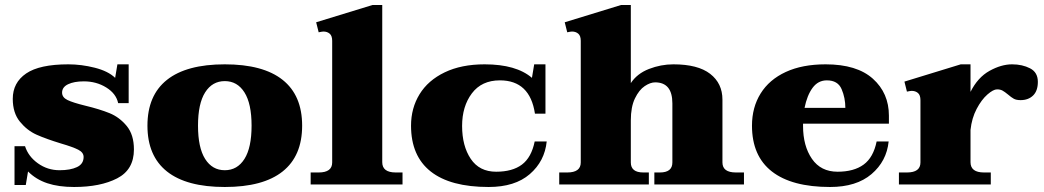

<svg xmlns="http://www.w3.org/2000/svg" viewBox="-20 -737 4172 767"><path d="M92 -52 83 2H38V-153H80Q93 -112 131.5 -84.5Q170 -57 218 -57Q261 -57 287.5 -69.5Q314 -82 314 -110Q314 -128 292.5 -139Q271 -150 223 -164Q164 -182 126 -199Q88 -216 59.5 -251Q31 -286 31 -342Q31 -407 84.5 -443.5Q138 -480 253 -480Q305 -480 358.5 -466.5Q412 -453 440 -426L449 -480H494V-325H452Q444 -363 404.5 -387.5Q365 -412 315 -412Q276 -412 252 -400.5Q228 -389 228 -367Q228 -348 249.5 -337.5Q271 -327 320 -315Q378 -301 417.5 -285Q457 -269 486 -234Q515 -199 515 -140Q515 -59 448 -24.5Q381 10 276 10Q214 10 169 -5Q124 -20 92 -52Z M569 -235Q569 -356 647 -418Q725 -480 878 -480Q1031 -480 1109 -418Q1187 -356 1187 -235Q1187 -114 1109 -52Q1031 10 878 10Q725 10 647 -52Q569 -114 569 -235ZM985 -235Q985 -323 956.5 -368Q928 -413 878 -413Q828 -413 799.5 -368Q771 -323 771 -235Q771 -147 799.5 -102Q828 -57 878 -57Q928 -57 956.5 -102Q985 -147 985 -235Z M1221 -48H1253Q1307 -48 1307 -88V-574Q1307 -594 1297 -602.5Q1287 -611 1272 -611Q1267 -611 1253 -608L1243 -648L1468 -717H1507V-89Q1507 -48 1561 -48H1588V0H1221Z M1622 -235Q1622 -305 1656 -360.5Q1690 -416 1756.5 -448Q1823 -480 1916 -480Q2042 -480 2105 -426L2114 -480H2159V-283H2117Q2097 -416 1977 -416Q1904 -416 1865 -364Q1826 -312 1826 -234Q1826 -154 1860.5 -102.5Q1895 -51 1962 -51Q2027 -51 2065 -79.5Q2103 -108 2116 -172H2164Q2156 -93 2096.5 -41.5Q2037 10 1932 10Q1779 10 1700.5 -52Q1622 -114 1622 -235Z M2952 -48V0H2594V-48H2616Q2666 -48 2666 -88V-324Q2666 -408 2597 -408Q2578 -408 2555.5 -393Q2533 -378 2516.5 -344Q2500 -310 2500 -256V-88Q2500 -48 2550 -48H2572V0H2214V-48H2246Q2300 -48 2300 -88V-574Q2300 -594 2290 -602.5Q2280 -611 2265 -611Q2260 -611 2246 -608L2236 -648L2461 -717H2500V-405Q2525 -443 2572.5 -461.5Q2620 -480 2670 -480Q2768 -480 2817 -442Q2866 -404 2866 -339V-88Q2866 -48 2920 -48Z M3188 -243V-234Q3188 -154 3223.5 -102.5Q3259 -51 3326 -51Q3391 -51 3430 -79.5Q3469 -108 3482 -172H3530Q3522 -93 3461.5 -41.5Q3401 10 3296 10Q3143 10 3063.5 -52Q2984 -114 2984 -235Q2984 -308 3018.5 -363.5Q3053 -419 3119 -449.5Q3185 -480 3278 -480Q3403 -480 3467 -422.5Q3531 -365 3531 -275V-243ZM3194 -306H3357Q3357 -346 3342 -381Q3327 -416 3283 -416Q3248 -416 3226 -386Q3204 -356 3194 -306Z M4126 -410Q4126 -374 4107 -355.5Q4088 -337 4057 -337Q4040 -337 4030 -342.5Q4020 -348 4006 -360Q3994 -370 3985 -375Q3976 -380 3963 -380Q3948 -380 3924.5 -359.5Q3901 -339 3881.5 -302Q3862 -265 3857 -218V-89Q3857 -48 3911 -48H3938V0H3571V-48H3603Q3657 -48 3657 -88V-337Q3657 -357 3647 -365.5Q3637 -374 3622 -374Q3617 -374 3603 -371L3593 -411L3818 -480H3857V-370Q3886 -428 3933 -454Q3980 -480 4023 -480Q4064 -480 4095 -464Q4126 -448 4126 -410Z"/></svg>

Font: Taviraj Black
Style: Regular
Weight: 900
Designer: Katatrad Team
Foundry: CadsonDemak
Version: Version 1.030